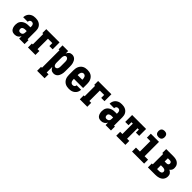

<svg xmlns="http://www.w3.org/2000/svg" viewBox="286 -2246 3928 3928"><g transform="rotate(45 2250.0 -282.5)"><path d="M179 8Q161 8 142 3.5Q123 -1 107.5 -11.5Q92 -22 81 -38Q70 -54 64 -71.5Q58 -89 55 -108Q52 -127 52 -146Q52 -173 58 -199.5Q64 -226 79 -248Q94 -270 116 -286Q138 -302 163.5 -311.5Q189 -321 215.5 -324Q242 -327 269 -327H309V-356Q309 -370 306 -383Q303 -396 295 -407Q287 -418 274.5 -423.5Q262 -429 248 -429Q236 -429 224.5 -425Q213 -421 204.5 -412.5Q196 -404 192.5 -392Q189 -380 189 -368H58Q58 -392 64.5 -415.5Q71 -439 83.5 -459.5Q96 -480 114.5 -495.5Q133 -511 155 -521Q177 -531 200.5 -534.5Q224 -538 248 -538Q273 -538 298 -534Q323 -530 346 -519.5Q369 -509 387.5 -492Q406 -475 418 -453Q430 -431 435 -406Q440 -381 440 -356V-114H466V0H309V-72Q301 -54 287.5 -38.5Q274 -23 257 -12.5Q240 -2 220 3Q200 8 179 8ZM234 -101Q249 -101 264.5 -106Q280 -111 290.5 -122.5Q301 -134 305 -149Q309 -164 309 -180V-219H269Q259 -219 249 -218Q239 -217 229.5 -214Q220 -211 211 -206.5Q202 -202 195 -195Q188 -188 185.5 -178Q183 -168 183 -158Q183 -147 185.5 -136.5Q188 -126 195 -117.5Q202 -109 212.5 -105Q223 -101 234 -101Z M564 0V-114H590V-416H564V-530H948V-330H853V-416H727V-114H780V0Z M1034 205V91H1060V-416H1034V-530H1197V-457Q1204 -474 1214.5 -489.5Q1225 -505 1239.5 -516.5Q1254 -528 1272 -533Q1290 -538 1309 -538Q1332 -538 1354.5 -529.5Q1377 -521 1393.5 -504.5Q1410 -488 1420.5 -466.5Q1431 -445 1437.5 -422.5Q1444 -400 1446 -376.5Q1448 -353 1448 -330V-200Q1448 -177 1446 -153.5Q1444 -130 1437.5 -107.5Q1431 -85 1420.5 -63.5Q1410 -42 1393.5 -25.5Q1377 -9 1354.5 -0.5Q1332 8 1309 8Q1290 8 1272 3Q1254 -2 1239.5 -13.5Q1225 -25 1214.5 -40.5Q1204 -56 1197 -73V91H1250V205ZM1251 -106Q1267 -106 1280 -115.5Q1293 -125 1300 -139Q1307 -153 1309 -168.5Q1311 -184 1311 -200V-330Q1311 -346 1309 -361.5Q1307 -377 1300 -391Q1293 -405 1280 -414.5Q1267 -424 1251 -424Q1241 -424 1231.5 -419.5Q1222 -415 1216 -407Q1210 -399 1206.5 -389.5Q1203 -380 1200.5 -370Q1198 -360 1197.5 -350Q1197 -340 1197 -330V-200Q1197 -190 1197.5 -180Q1198 -170 1200.5 -160Q1203 -150 1206.5 -140.5Q1210 -131 1216 -123Q1222 -115 1231.5 -110.5Q1241 -106 1251 -106Z M1752 8Q1725 8 1698 3Q1671 -2 1646.5 -15Q1622 -28 1603 -48.5Q1584 -69 1572.5 -93.5Q1561 -118 1556.5 -145.5Q1552 -173 1552 -200V-330Q1552 -357 1556.5 -384Q1561 -411 1572.5 -436Q1584 -461 1602.5 -481.5Q1621 -502 1645 -515Q1669 -528 1696 -533Q1723 -538 1750 -538Q1777 -538 1804 -533Q1831 -528 1855 -515Q1879 -502 1897.5 -481.5Q1916 -461 1927.5 -436Q1939 -411 1943.5 -384Q1948 -357 1948 -330V-211H1683V-200Q1683 -183 1685.5 -166Q1688 -149 1696.5 -134Q1705 -119 1720 -110Q1735 -101 1752 -101Q1764 -101 1775.5 -104Q1787 -107 1796 -115Q1805 -123 1810 -134Q1815 -145 1815 -157H1946Q1944 -133 1937 -110Q1930 -87 1917 -67.5Q1904 -48 1885.5 -33Q1867 -18 1845 -8.5Q1823 1 1799.5 4.5Q1776 8 1752 8ZM1817 -319V-330Q1817 -347 1814.5 -364Q1812 -381 1804 -396Q1796 -411 1781.5 -420Q1767 -429 1750 -429Q1733 -429 1718.5 -420Q1704 -411 1696 -396Q1688 -381 1685.5 -364Q1683 -347 1683 -330V-319Z M2064 0V-114H2090V-416H2064V-530H2448V-330H2353V-416H2227V-114H2280V0Z M2679 8Q2661 8 2642 3.5Q2623 -1 2607.5 -11.5Q2592 -22 2581 -38Q2570 -54 2564 -71.5Q2558 -89 2555 -108Q2552 -127 2552 -146Q2552 -173 2558 -199.5Q2564 -226 2579 -248Q2594 -270 2616 -286Q2638 -302 2663.5 -311.5Q2689 -321 2715.5 -324Q2742 -327 2769 -327H2809V-356Q2809 -370 2806 -383Q2803 -396 2795 -407Q2787 -418 2774.5 -423.5Q2762 -429 2748 -429Q2736 -429 2724.5 -425Q2713 -421 2704.5 -412.5Q2696 -404 2692.5 -392Q2689 -380 2689 -368H2558Q2558 -392 2564.5 -415.5Q2571 -439 2583.5 -459.5Q2596 -480 2614.5 -495.5Q2633 -511 2655 -521Q2677 -531 2700.5 -534.5Q2724 -538 2748 -538Q2773 -538 2798 -534Q2823 -530 2846 -519.5Q2869 -509 2887.5 -492Q2906 -475 2918 -453Q2930 -431 2935 -406Q2940 -381 2940 -356V-114H2966V0H2809V-72Q2801 -54 2787.5 -38.5Q2774 -23 2757 -12.5Q2740 -2 2720 3Q2700 8 2679 8ZM2734 -101Q2749 -101 2764.5 -106Q2780 -111 2790.5 -122.5Q2801 -134 2805 -149Q2809 -164 2809 -180V-219H2769Q2759 -219 2749 -218Q2739 -217 2729.5 -214Q2720 -211 2711 -206.5Q2702 -202 2695 -195Q2688 -188 2685.5 -178Q2683 -168 2683 -158Q2683 -147 2685.5 -136.5Q2688 -126 2695 -117.5Q2702 -109 2712.5 -105Q2723 -101 2734 -101Z M3118 0V-114H3182V-416H3143V-330H3048V-530H3452V-330H3357V-416H3318V-114H3382V0Z M3575 0V-114H3689V-416H3589V-530H3825V-114H3925V0ZM3750 -590Q3732 -590 3714 -595.5Q3696 -601 3683.5 -613.5Q3671 -626 3665.5 -644Q3660 -662 3660 -680Q3660 -698 3665.5 -716Q3671 -734 3683.5 -746.5Q3696 -759 3714 -764.5Q3732 -770 3750 -770Q3768 -770 3786 -764.5Q3804 -759 3816.5 -746.5Q3829 -734 3834.5 -716Q3840 -698 3840 -680Q3840 -662 3834.5 -644Q3829 -626 3816.5 -613.5Q3804 -601 3786 -595.5Q3768 -590 3750 -590Z M4034 0V-114H4060V-416H4034V-530H4247Q4269 -530 4291.5 -527Q4314 -524 4335 -516Q4356 -508 4374 -494.5Q4392 -481 4405 -462.5Q4418 -444 4423.5 -422Q4429 -400 4429 -378Q4429 -363 4426.5 -348Q4424 -333 4417.5 -320Q4411 -307 4400.5 -296.5Q4390 -286 4378 -277Q4395 -270 4410 -258.5Q4425 -247 4436 -232Q4447 -217 4451.5 -198Q4456 -179 4456 -161Q4456 -136 4448.5 -111.5Q4441 -87 4426 -67.5Q4411 -48 4389.5 -34.5Q4368 -21 4344.5 -13.5Q4321 -6 4296 -3Q4271 0 4247 0ZM4191 -328H4247Q4257 -328 4266.5 -330.5Q4276 -333 4284 -339.5Q4292 -346 4295.5 -355.5Q4299 -365 4299 -375Q4299 -375 4299 -375Q4299 -375 4299 -376Q4299 -386 4295 -395Q4291 -404 4283.5 -410.5Q4276 -417 4266 -419Q4256 -421 4247 -421H4191ZM4247 -109Q4260 -109 4273.5 -111Q4287 -113 4299 -119.5Q4311 -126 4318 -137.5Q4325 -149 4325 -163Q4325 -177 4318 -189Q4311 -201 4299 -207.5Q4287 -214 4273.5 -216.5Q4260 -219 4247 -219H4191V-109Z"/></g></svg>

Font: Iosevka Slab Heavy
Style: Regular
Weight: 900
Monospace: yes
Designer: Belleve Invis
Foundry: Belleve Invis
Version: Version 11.1.0; ttfautohint (v1.8.3)